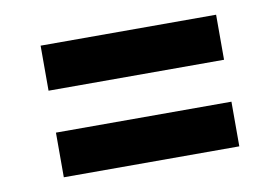

<svg xmlns="http://www.w3.org/2000/svg" viewBox="-48 -574 710 487"><g transform="rotate(-10 307.0 -330.5)"><path d="M81 -161V-276H533V-161ZM81 -384V-500H533V-384Z"/></g></svg>

Font: Intel One Mono Light
Style: Regular
Weight: 300
Monospace: yes
Designer: Fred Shallcrass
Foundry: Frere-Jones Type LLC
Version: Version 1.004